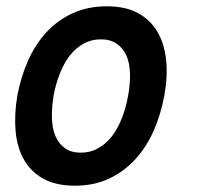

<svg xmlns="http://www.w3.org/2000/svg" viewBox="-20 -580 640 610"><path d="M218 10Q158 10 118 -12Q78 -34 56 -73Q34 -112 29.5 -164Q25 -216 35 -276Q46 -335 69 -387Q92 -439 127.5 -477.5Q163 -516 211 -538Q259 -560 319 -560Q379 -560 419 -538Q459 -516 481 -477.5Q503 -439 508 -387.5Q513 -336 502 -276Q491 -216 468 -164Q445 -112 409 -73Q373 -34 325.5 -12Q278 10 218 10ZM237 -95Q267 -95 292 -109Q317 -123 335.5 -147Q354 -171 367 -204Q380 -237 387 -276Q394 -314 393 -347Q392 -380 381.5 -403.5Q371 -427 351 -441Q331 -455 300 -455Q270 -455 245 -441Q220 -427 201.5 -403Q183 -379 170 -346Q157 -313 150 -275Q144 -237 145 -204Q146 -171 156.5 -147Q167 -123 186.5 -109Q206 -95 237 -95Z"/></svg>

Font: Maple Mono NL SemiBold
Style: Italic
Weight: 600
Italic angle: -10°
Monospace: yes
Designer: subframe7536
Version: Version 7.000